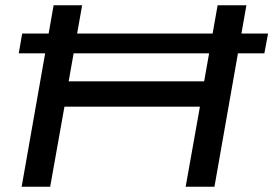

<svg xmlns="http://www.w3.org/2000/svg" viewBox="-20 -707 1035 727"><path d="M62 0 183 -687H291L240 -399H753L804 -687H913L792 0H683L737 -303H224L170 0ZM51 -505 64 -580H995L981 -505Z"/></svg>

Font: Archivo Expanded
Style: Italic
Weight: 400
Width: 7
Italic angle: -10°
Designer: Hector Gatti
Foundry: Omnibus-Type
Version: Version 2.001